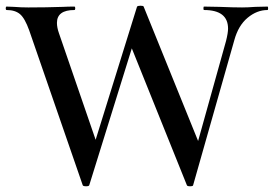

<svg xmlns="http://www.w3.org/2000/svg" viewBox="-20 -648 957 671"><path d="M473 -583 292 -1Q291 3 281 3Q270 3 269 -1L82 -542Q67 -584 50 -598.5Q33 -613 3 -613Q0 -613 0 -619Q0 -625 3 -625L29 -624Q53 -622 79 -622Q142 -622 200 -624Q217 -625 240 -625Q243 -625 243 -619Q243 -613 240 -613Q179 -613 179 -568Q179 -552 186 -532L323 -134L278 -43L459 -625Q462 -628 471 -628Q481 -628 482 -625L683 -129L641 -43L770 -505Q777 -533 777 -548Q777 -613 693 -613Q691 -613 691 -619Q691 -625 693 -625L747 -624Q795 -622 826 -622Q846 -622 872 -624L915 -625Q917 -625 917 -619Q917 -613 915 -613Q878 -613 845.5 -586Q813 -559 799 -508L655 -1Q655 3 644 3Q634 3 633 -1L431 -503Z"/></svg>

Font: Cormorant Infant SemiBold
Style: Regular
Weight: 600
Designer: Christian Thalmann (Catharsis Fonts)
Foundry: Catharsis Fonts
Version: Version 4.000